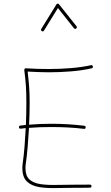

<svg xmlns="http://www.w3.org/2000/svg" viewBox="-20 -1022 596 1031"><path d="M82 -338.4Q81.1 -346.7 89.4 -347.7Q104.5 -349.6 119.1 -351.1Q121.6 -412.1 121.6 -468.8Q121.6 -521.5 119.1 -559.3Q116.7 -597.2 110.4 -646Q109.9 -648.4 112.1 -652.1Q114.3 -655.8 119.1 -655.3Q149.9 -653.3 180.9 -652.3Q211.9 -651.4 242.7 -651.4Q300.3 -651.4 360.1 -656.2Q419.9 -661.1 468.3 -671.9Q476.6 -673.8 478.5 -665.5Q480.5 -657.2 472.2 -655.3Q422.4 -643.6 361.6 -638.7Q300.8 -633.8 242.7 -633.8Q214.4 -633.8 185.5 -635Q156.7 -636.2 128.4 -637.7Q133.8 -592.3 136.5 -555.9Q139.2 -519.5 139.2 -468.8Q139.2 -414.1 136.2 -352.5Q193.8 -357.4 256.3 -357.4Q301.3 -357.4 345.2 -354.7Q389.2 -352.1 432.6 -346.7Q440.9 -345.7 439.9 -337.4Q439 -329.1 430.7 -330.1Q387.7 -335.4 344.2 -337.6Q300.8 -339.8 256.3 -339.8Q224.6 -339.8 195.1 -338.9Q165.5 -337.9 135.7 -335.4Q132.8 -284.2 128.7 -234.6Q124.5 -185.1 118.7 -144Q116.7 -132.3 116.7 -119.6Q116.7 -78.1 137.9 -58.6Q159.2 -39.1 196.8 -33.4Q234.4 -27.8 283.2 -29.1Q332 -30.3 387.2 -30.3Q406.7 -30.3 425.5 -30.3Q444.3 -30.3 462.4 -30.8Q471.2 -30.8 471.2 -22.5Q471.2 -14.2 462.4 -14.2Q444.3 -13.7 425.5 -13.7Q406.7 -13.7 387.2 -13.7Q334.5 -13.7 283.4 -12.2Q232.4 -10.7 190.9 -17.3Q149.4 -23.9 124.8 -47.1Q100.1 -70.3 100.1 -119.6Q100.1 -133.8 102.1 -147Q107.9 -187 111.8 -235.4Q115.7 -283.7 118.2 -334Q105 -332.5 91.3 -331.1Q83 -330.1 82 -338.4ZM204.6 -855Q197.3 -859.4 201.7 -866.7L282.7 -998Q285.2 -1002.9 290 -1002.4Q294.9 -1002 296.9 -999L390.6 -881.3Q396 -875 389.2 -869.1Q382.8 -863.8 377 -870.6L291 -979L216.3 -857.9Q211.9 -850.6 204.6 -855Z"/></svg>

Font: Mikhak-DS1-FD Thin
Style: Regular
Weight: 100
Designer: Amin Abedi
Version: Version 3.2